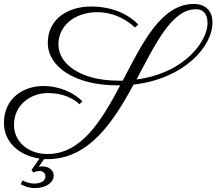

<svg xmlns="http://www.w3.org/2000/svg" viewBox="-49 -723 1100 976"><path d="M1031 -609C1031 -679 983 -703 937 -703C771 -703 676 -507 575 -313H551C377 -313 248 -388 248 -498C248 -592 331 -661 446 -661C562 -661 636 -584 637 -583L654 -598C645 -608 569 -690 415 -690C295 -690 194 -626 194 -505C194 -384 331 -289 549 -289H562C467 -110 365 60 192 60C93 60 22 -4 22 -88C22 -190 107 -250 194 -250C270 -250 325 -223 355 -193L370 -208C324 -254 249 -286 172 -286C72 -286 -29 -225 -29 -98C-29 4 54 69 152 83L111 141L121 154C121 154 135 146 152 146C164 146 182 153 182 174C182 199 154 210 127 210C96 210 80 201 66 194L56 213C68 220 93 233 129 233C187 233 224 203 224 170C224 137 193 123 169 123C163 123 156 123 148 125L175 86C181 86 187 86 193 86C403 86 527 -103 630 -293C883 -322 1031 -483 1031 -609ZM947 -676C991 -676 1006 -645 1006 -604C1006 -521 899 -353 645 -319C742 -501 824 -676 947 -676Z"/></svg>

Font: Parisienne
Style: Regular
Weight: 400
Designer: Astigmatic (AOETI)
Foundry: Astigmatic (AOETI)
Version: Version 1.000